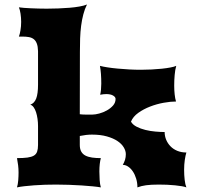

<svg xmlns="http://www.w3.org/2000/svg" viewBox="-20 -813 872 833"><path d="M53.7 0Q57.6 -12.7 59.1 -30.3Q60.5 -47.9 60.5 -64.9Q60.5 -80.6 58.6 -96.2Q56.6 -111.8 53.7 -127Q81.1 -127 98.9 -129.4Q116.7 -131.8 127 -137.9Q137.2 -144 141.1 -155.3Q145 -166.5 145 -184.1V-266.1Q145 -281.7 142.8 -297.4Q140.6 -313 136.5 -325.9Q132.3 -338.9 126 -347.7Q119.6 -356.4 111.3 -358.9Q128.9 -364.7 137 -385.5Q145 -406.2 145 -445.8V-590.8Q144.5 -611.8 139.6 -624.3Q134.8 -636.7 126.2 -643.3Q117.7 -649.9 105.2 -652.1Q92.8 -654.3 77.1 -654.3H62Q65.9 -664.1 68.8 -681.4Q71.8 -698.7 71.8 -717.8Q71.8 -736.3 69.1 -753.7Q66.4 -771 62 -781.2Q71.3 -779.8 84.5 -778.8Q97.7 -777.8 113.3 -777.1Q128.9 -776.4 146.5 -775.9Q164.1 -775.4 182.6 -775.4Q207.5 -775.4 232.9 -776.4Q258.3 -777.3 281.5 -779.3Q304.7 -781.2 324.5 -784.7Q344.2 -788.1 357.4 -793.5Q347.7 -774.4 341.6 -751Q335.4 -727.5 332 -701.2Q328.6 -674.8 327.6 -646Q326.7 -617.2 326.7 -587.4L326.2 -317.4Q337.4 -315.9 349.9 -315.9Q362.3 -315.9 381.3 -315.9Q393.6 -315.9 410.9 -320.6Q428.2 -325.2 443.8 -334Q459.5 -342.8 470.5 -355.2Q481.4 -367.7 481.4 -383.8Q481.4 -392.1 470.7 -398.4Q460 -404.8 440.9 -404.8Q429.2 -404.8 414.6 -401.9Q417 -411.6 418.2 -424.6Q419.4 -437.5 419.4 -450.2Q419.4 -472.2 418 -491.9Q416.5 -511.7 413.6 -527.3Q426.3 -523.9 446.3 -520.8Q466.3 -517.6 490.5 -515.4Q514.6 -513.2 540.8 -511.7Q566.9 -510.3 591.8 -510.3Q613.8 -510.3 637.5 -511.5Q661.1 -512.7 682.1 -514.9Q703.1 -517.1 719.7 -520.3Q736.3 -523.4 744.6 -527.3Q739.7 -510.3 737.8 -487.8Q735.8 -465.3 735.8 -441.9Q735.8 -421.4 737.8 -403.3Q739.7 -385.3 743.7 -372.6Q720.2 -372.6 690.2 -367.2Q660.2 -361.8 631.6 -350.8Q603 -339.8 580.1 -323.5Q557.1 -307.1 548.3 -285.2Q555.7 -272 572.8 -263.2Q589.8 -254.4 610.8 -249.3Q631.8 -244.1 654.1 -242.2Q676.3 -240.2 694.3 -240.2Q694.3 -222.7 700.9 -206.8Q707.5 -190.9 719.5 -178.5Q731.4 -166 749 -158.7Q766.6 -151.4 788.6 -151.4Q784.7 -139.2 781.7 -118.9Q778.8 -98.6 778.8 -76.7Q778.8 -53.2 781.2 -32.5Q783.7 -11.7 788.6 0Q781.7 -2.9 768.8 -5.1Q755.9 -7.3 739.3 -9Q722.7 -10.7 704.3 -11.5Q686 -12.2 668.9 -12.2Q635.3 -12.2 613.8 -9.3Q592.3 -6.3 576.2 0Q576.2 -20 570.8 -37.8Q565.4 -55.7 556.6 -68.8Q547.9 -82 536.4 -89.8Q524.9 -97.7 512.7 -97.7Q519 -108.4 522.5 -119.9Q525.9 -131.3 525.9 -144Q525.9 -158.7 516.8 -173.8Q507.8 -189 489.5 -201.2Q471.2 -213.4 443.6 -221.2Q416 -229 378.9 -229Q354.5 -229 326.2 -223.1V-184.1Q326.2 -166.5 332.5 -155.3Q338.9 -144 350.8 -137.9Q362.8 -131.8 379.6 -129.4Q396.5 -127 417.5 -127Q414.6 -116.7 412.8 -101.6Q411.1 -86.4 411.1 -69.3Q411.1 -50.8 412.4 -32Q413.6 -13.2 417.5 0Q404.3 -2.4 382.1 -4.6Q359.9 -6.8 333.5 -8.5Q307.1 -10.3 278.6 -11.2Q250 -12.2 223.6 -12.2Q200.2 -12.2 175.5 -11.5Q150.9 -10.7 128.2 -9Q105.5 -7.3 85.9 -5.1Q66.4 -2.9 53.7 0Z"/></svg>

Font: Arbutus
Style: Regular
Weight: 400
Designer: Karolina Lach
Foundry: Sorkin Type Co.
Version: Version 1.002